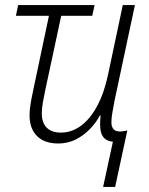

<svg xmlns="http://www.w3.org/2000/svg" viewBox="-20 -550 583 749"><path d="M382.3 179.2 420.4 2.9Q397 0.5 385.5 -12.2Q374 -24.9 371.6 -47.1Q369.1 -69.3 372.6 -99.6H369.6Q355 -71.8 330.8 -46.6Q306.6 -21.5 275.6 -5.9Q244.6 9.8 207 9.8Q171.9 9.8 147 -2.9Q122.1 -15.6 108.6 -40.3Q95.2 -64.9 95.2 -101.1Q95.2 -120.6 99.6 -146.5Q104 -172.4 109.4 -197.3L170.9 -488.3H42L50.8 -530.3H349.1L339.8 -488.3H218.8L156.2 -196.8Q150.9 -172.4 147 -149.4Q143.1 -126.5 143.1 -108.4Q143.1 -70.3 162.6 -51.5Q182.1 -32.7 217.8 -32.7Q259.3 -32.7 295.7 -59.3Q332 -85.9 359.1 -136.5Q386.2 -187 401.4 -258.3L459 -530.3H506.3L426.8 -157.2Q421.4 -128.9 418 -108.6Q414.6 -88.4 414.6 -72.8Q414.6 -56.2 422.4 -46.6Q430.2 -37.1 448.2 -37.1Q455.6 -37.1 462.4 -38.3Q469.2 -39.6 476.6 -41L429.2 179.2Z"/></svg>

Font: Open Sans SemiCondensed Light
Style: Italic
Weight: 300
Width: 4
Italic angle: -12°
Designer: Monotype Design Team
Foundry: Monotype Imaging Inc.
Version: Version 3.000